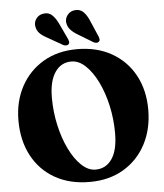

<svg xmlns="http://www.w3.org/2000/svg" viewBox="-61 -982 897 1050"><g transform="rotate(-5 387.0 -456.5)"><path d="M382 -714.5Q491.5 -714.5 572.5 -668.2Q653.5 -622 697.8 -540.2Q742 -458.5 742 -351.5Q742 -244.5 698.2 -161.8Q654.5 -79 575.2 -32Q496 15 389.5 15Q279.5 15 198.8 -31Q118 -77 73.8 -160Q29.5 -243 29.5 -353.5Q29.5 -457 73.2 -538.8Q117 -620.5 196.2 -667.5Q275.5 -714.5 382 -714.5ZM550 -239.5Q550 -316.5 533.8 -389.8Q517.5 -463 488.8 -521.8Q460 -580.5 423.2 -615.2Q386.5 -650 345.5 -650Q288.5 -650 255.5 -601Q222.5 -552 222.5 -462Q222.5 -384 239 -310.2Q255.5 -236.5 284.2 -177.8Q313 -119 349.8 -84.2Q386.5 -49.5 426.5 -49.5Q484 -49.5 517 -97.8Q550 -146 550 -239.5ZM469 -859.5 506 -773.5Q509.5 -765 510.2 -757.5Q511 -750 505 -744.5Q499.5 -739.5 491 -740Q482.5 -740.5 475 -745L396.5 -792.5Q369 -808.5 354 -825.5Q339 -842.5 336 -866.5Q334.5 -889 349.5 -907.2Q364.5 -925.5 390 -928Q418.5 -930.5 437 -911.5Q455.5 -892.5 469 -859.5ZM298.5 -859.5 338.5 -774.5Q342 -766 343.2 -758.8Q344.5 -751.5 339 -745.5Q334 -740 325.5 -740Q317 -740 309 -744L229.5 -789.5Q201 -804 185.2 -820Q169.5 -836 166 -860Q163 -883 177.2 -901.8Q191.5 -920.5 216.5 -924Q245 -928.5 264.2 -910.2Q283.5 -892 298.5 -859.5Z"/></g></svg>

Font: Fraunces 72pt S050
Style: Bold
Weight: 700
Version: Version 1.000; ttfautohint (v1.8.3)